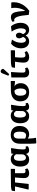

<svg xmlns="http://www.w3.org/2000/svg" viewBox="2256 -3118 1087 5639"><g transform="rotate(-90 2799.5 -298.5)"><path d="M534 14Q460 14 424.5 -22.5Q389 -59 389 -137Q389 -157 391 -189Q393 -221 395.5 -259Q398 -297 401 -334Q404 -371 407 -401H260L217 0H68L51 -9L144 -401H4L20 -496Q35 -502 57 -507Q79 -512 102 -515.5Q125 -519 141 -519L659 -526V-410L642 -401H533Q533 -345 532.5 -283.5Q532 -222 532 -158Q532 -122 547 -107.5Q562 -93 598 -93Q619 -93 648 -105L674 -39Q616 14 534 14Z M936 14Q834 14 780.5 -54.5Q727 -123 727 -251Q727 -379 786.5 -452.5Q846 -526 950 -526Q1053 -526 1100 -447H1102L1109 -510L1254 -520L1270 -511Q1230 -295 1230 -172Q1230 -123 1240.5 -103Q1251 -83 1277 -83Q1290 -83 1314 -90L1327 -31Q1304 -10 1271 2Q1238 14 1207 14Q1118 14 1098 -78H1096Q1050 14 936 14ZM991 -80Q1050 -80 1085 -163Q1085 -213 1086 -267.5Q1087 -322 1089 -364Q1076 -395 1051 -414Q1026 -433 995 -433Q895 -433 895 -259Q895 -165 918 -122.5Q941 -80 991 -80Z M1423 225 1407 216Q1404 188 1402 145.5Q1400 103 1398.5 57.5Q1397 12 1397 -28L1398 -256Q1398 -385 1465.5 -455.5Q1533 -526 1657 -526Q1780 -526 1850 -456.5Q1920 -387 1920 -264Q1920 -181 1888 -118.5Q1856 -56 1799 -21Q1742 14 1667 14Q1635 14 1606 4Q1577 -6 1550 -24H1549Q1550 118 1572 215ZM1643 -76Q1752 -76 1752 -264Q1752 -354 1726.5 -396.5Q1701 -439 1649 -439Q1602 -439 1575.5 -403.5Q1549 -368 1549 -307V-108Q1564 -94 1591.5 -85Q1619 -76 1643 -76Z M2208 14Q2106 14 2052.5 -54.5Q1999 -123 1999 -251Q1999 -379 2058.5 -452.5Q2118 -526 2222 -526Q2325 -526 2372 -447H2374L2381 -510L2526 -520L2542 -511Q2502 -295 2502 -172Q2502 -123 2512.5 -103Q2523 -83 2549 -83Q2562 -83 2586 -90L2599 -31Q2576 -10 2543 2Q2510 14 2479 14Q2390 14 2370 -78H2368Q2322 14 2208 14ZM2263 -80Q2322 -80 2357 -163Q2357 -213 2358 -267.5Q2359 -322 2361 -364Q2348 -395 2323 -414Q2298 -433 2267 -433Q2167 -433 2167 -259Q2167 -165 2190 -122.5Q2213 -80 2263 -80Z M2909 14Q2826 14 2766 -17.5Q2706 -49 2674 -107.5Q2642 -166 2642 -246Q2642 -374 2726 -447Q2810 -520 2960 -522L3240 -526V-410L3224 -401L3081 -416V-414Q3125 -396 3151 -347Q3177 -298 3177 -236Q3177 -162 3143.5 -105.5Q3110 -49 3049.5 -17.5Q2989 14 2909 14ZM2915 -70Q2965 -70 2993 -113.5Q3021 -157 3021 -236Q3021 -298 3004.5 -345Q2988 -392 2958 -416H2943Q2808 -416 2808 -247Q2808 -162 2836 -116Q2864 -70 2915 -70Z M3491 14Q3343 14 3343 -149Q3343 -173 3343 -210.5Q3343 -248 3343 -291.5Q3343 -335 3343 -378Q3343 -421 3343 -456Q3343 -491 3343 -510L3489 -520L3504 -511Q3499 -446 3495 -380.5Q3491 -315 3489 -259.5Q3487 -204 3487 -170Q3487 -128 3502 -111Q3517 -94 3553 -94Q3591 -94 3612 -108L3639 -43Q3612 -16 3572.5 -1Q3533 14 3491 14ZM3442 -571 3395 -598 3462 -766Q3474 -797 3488 -809.5Q3502 -822 3525 -822Q3570 -822 3597 -764V-744Z M3946 14Q3780 14 3780 -149Q3780 -174 3783 -215Q3786 -256 3792.5 -304.5Q3799 -353 3808 -401H3627L3643 -495Q3665 -504 3700.5 -511Q3736 -518 3760 -520L4143 -526V-410L4127 -401H3939Q3933 -351 3930.5 -297.5Q3928 -244 3928 -195Q3928 -141 3944.5 -117.5Q3961 -94 3999 -94Q4044 -94 4085 -120L4118 -58Q4087 -25 4040.5 -5.5Q3994 14 3946 14Z M4407 14Q4311 14 4255.5 -51Q4200 -116 4200 -227Q4200 -285 4217 -340.5Q4234 -396 4265 -442Q4296 -488 4338 -517L4457 -490Q4363 -369 4363 -218Q4363 -154 4384 -117.5Q4405 -81 4443 -81Q4473 -81 4494.5 -102.5Q4516 -124 4536 -163Q4513 -200 4503 -226.5Q4493 -253 4493 -278Q4493 -320 4516 -347.5Q4539 -375 4576 -375Q4612 -375 4635.5 -347.5Q4659 -320 4659 -278Q4659 -231 4616 -163Q4636 -125 4657.5 -103Q4679 -81 4710 -81Q4746 -81 4766.5 -120.5Q4787 -160 4787 -229Q4787 -273 4774.5 -322Q4762 -371 4740.5 -417Q4719 -463 4690 -499L4837 -520L4852 -511Q4880 -481 4902 -436Q4924 -391 4936.5 -340Q4949 -289 4949 -240Q4949 -123 4892.5 -54.5Q4836 14 4740 14Q4686 14 4641.5 -13.5Q4597 -41 4577 -87H4574Q4553 -41 4508 -13.5Q4463 14 4407 14Z M5301 18 5182 3Q5165 -221 5128.5 -323.5Q5092 -426 5031 -426Q5012 -426 4993 -419L4980 -477Q5002 -496 5041 -509Q5080 -522 5114 -522Q5161 -522 5193.5 -502Q5226 -482 5246.5 -435.5Q5267 -389 5279 -308.5Q5291 -228 5297 -108H5301Q5327 -139 5347 -187.5Q5367 -236 5378.5 -293.5Q5390 -351 5390 -408Q5390 -438 5387 -465.5Q5384 -493 5379 -512H5531L5548 -504Q5551 -490 5552 -474Q5553 -458 5553 -428Q5553 -344 5523 -262.5Q5493 -181 5436.5 -109.5Q5380 -38 5301 18Z"/></g></svg>

Font: Literata
Style: Bold
Weight: 700
Designer: Latin by Veronika Burian and Jose Scaglione. Greek by Irene Vlachou. Cyrillic by Vera Evstafieva.
Foundry: TypeTogether
Version: Version 3.103; ttfautohint (v1.8.4.7-5d5b);gftools[0.9.29]